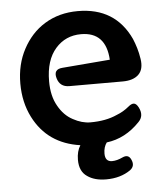

<svg xmlns="http://www.w3.org/2000/svg" viewBox="-52 -614 717 825"><g transform="rotate(-5 306.0 -201.5)"><path d="M373 164Q323 164 292 142Q259 120 259 70Q259 33 275 8Q135 -12 74 -132Q41 -197 41 -278Q41 -361 76 -426Q93 -458 116.5 -484Q140 -510 171 -529Q233 -567 314 -567Q475 -567 540 -427Q548 -408 554.5 -386.5Q561 -365 565 -339Q572 -294 549 -271.5Q526 -249 480 -249H250Q209 -249 198 -288Q187 -327 227 -330L433 -347Q426 -467 319 -467Q252 -467 209 -418Q165 -368 165 -277Q165 -213 190 -170Q214 -127 252 -107Q290 -86 327 -86Q394 -86 442 -108Q471 -119 495 -139Q509 -151 519.5 -150Q530 -149 539 -132Q558 -95 532 -69Q470 -4 389 6Q375 25 375 53Q375 88 405 88Q426 88 451 76Q477 64 488 89Q501 117 478 134Q435 164 373 164Z"/></g></svg>

Font: MaokenZhuyuanTi
Style: Regular
Weight: 400
Designer: Fontworks Inc & LongZhuTi team: ZERO子、时光羊、荆南、频凡、刘鹏、Little White Dog、帆影Magmeta、奈白不弍、白日月球、ChaoTawei、雨三（排名不分先后）
Version: Version 1.000; 20230222